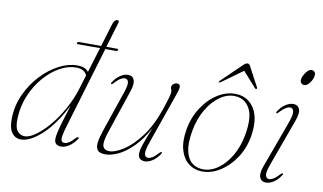

<svg xmlns="http://www.w3.org/2000/svg" viewBox="-75 -891 1776 1057"><g transform="rotate(10 813.0 -362.0)"><path d="M305.5 -569.5Q307 -576.5 314 -576.5H439L477.5 -704Q486 -732 504.5 -732Q515 -732 509.5 -715L468 -576.5H528.5Q536 -576.5 534 -570Q532.5 -563.5 525.5 -563.5H464.5L333 -123.5Q318.5 -77 314.8 -54Q311 -31 316 -23.2Q321 -15.5 333 -15.5Q344 -15.5 357.5 -23.8Q371 -32 390.5 -54Q394 -56.5 396.8 -58.5Q399.5 -60.5 402.5 -59Q408 -55.5 402.5 -49Q384 -22.5 361.8 -7.5Q339.5 7.5 317.5 7.5Q300 7.5 289.8 -1Q279.5 -9.5 279.5 -29Q279.5 -42.5 284.2 -64.5Q289 -86.5 300.2 -124.8Q311.5 -163 331 -225Q274 -112 208.5 -52.2Q143 7.5 92.5 7.5Q60.5 7.5 41 -19.5Q21.5 -46.5 24 -105Q26.5 -174 55.5 -236Q84.5 -298 129.5 -345.8Q174.5 -393.5 226.8 -420.8Q279 -448 328.5 -448Q353.5 -448 368.8 -441.2Q384 -434.5 392 -423L435 -563.5H311Q303 -563.5 305.5 -569.5ZM55 -109.5Q52 -54.5 68.8 -34Q85.5 -13.5 110.5 -13.5Q136 -13.5 171.2 -38.5Q206.5 -63.5 243.8 -107.5Q281 -151.5 313 -209.5Q345 -267.5 364.5 -333L385.5 -402.5Q379.5 -416.5 364.8 -426Q350 -435.5 324 -435.5Q279 -435.5 233 -409.8Q187 -384 147.8 -338.8Q108.5 -293.5 83.5 -234.8Q58.5 -176 55 -109.5Z M869 -58.5Q872.5 -56.5 868 -48.5Q849.5 -21 827.5 -6.8Q805.5 7.5 785 7.5Q768.5 7.5 758 -1.2Q747.5 -10 747.5 -29.5Q747.5 -50.5 761 -88.5Q774.5 -126.5 796.5 -181Q759 -112 717 -70.5Q675 -29 635.5 -10.8Q596 7.5 565.5 7.5Q531.5 7.5 520.2 -8.2Q509 -24 513.2 -52.8Q517.5 -81.5 531 -121L607 -344Q623 -390.5 618.5 -407Q614 -423.5 599 -423.5Q588.5 -423.5 574.8 -415.5Q561 -407.5 541 -385.5Q534 -377.5 530 -379.5Q526 -381.5 530.5 -389.5Q549 -417.5 571 -431.5Q593 -445.5 613.5 -445.5Q638.5 -445.5 647.2 -424Q656 -402.5 641 -358L559.5 -115.5Q539.5 -56.5 547.2 -35Q555 -13.5 584 -13.5Q614.5 -13.5 660.8 -42.5Q707 -71.5 754.8 -134Q802.5 -196.5 836.5 -297Q848.5 -333.5 854.2 -352.5Q860 -371.5 861.5 -380Q863 -388.5 863 -394Q863 -403 860.2 -407.8Q857.5 -412.5 857.5 -420Q857.5 -430.5 866.8 -438Q876 -445.5 887.5 -445.5Q902 -445.5 904 -433.2Q906 -421 895.5 -391L794 -101.5Q776 -50.5 780 -32.5Q784 -14.5 800 -14.5Q810.5 -14.5 824.2 -22.8Q838 -31 857.5 -53Q865 -60.5 869 -58.5Z M1223 -444.5Q1286.5 -440.5 1320.8 -384.2Q1355 -328 1338 -227Q1326 -160 1289.8 -106Q1253.5 -52 1203.5 -21.2Q1153.5 9.5 1100 7.5Q1060 6 1028.8 -18.5Q997.5 -43 983.8 -90Q970 -137 981.5 -206Q994.5 -278 1031.8 -333.2Q1069 -388.5 1119.8 -418.5Q1170.5 -448.5 1223 -444.5ZM1106 -5Q1150 -3.5 1191.2 -32.5Q1232.5 -61.5 1262.8 -113.2Q1293 -165 1305 -231Q1323 -332.5 1296.2 -380.5Q1269.5 -428.5 1218 -432Q1173.5 -435.5 1131.2 -406.8Q1089 -378 1057.8 -325Q1026.5 -272 1014 -201.5Q1002 -132.5 1011.5 -89.5Q1021 -46.5 1046 -26.2Q1071 -6 1106 -5ZM1322 -491.5Q1318.5 -489.5 1313.5 -494L1238.5 -578.5L1121.5 -494Q1114 -490 1111.5 -491.5Q1109 -494.5 1115 -500.5L1228 -609.5Q1240.5 -621.5 1250 -621.5Q1259.5 -621.5 1265.5 -609.5L1323.5 -500.5Q1326.5 -494.5 1322 -491.5Z M1577.5 -558.5Q1564.5 -558.5 1558.5 -567.5Q1552.5 -576.5 1555 -588.5Q1558 -606 1572.8 -626.5Q1587.5 -647 1603 -647Q1615.5 -647 1621.5 -638Q1627.5 -629 1624.5 -616.5Q1622 -597.5 1607.2 -578Q1592.5 -558.5 1577.5 -558.5ZM1468.5 -94Q1452 -49 1456.5 -32Q1461 -15 1476.5 -15Q1487 -15 1500.8 -23Q1514.5 -31 1534.5 -53Q1541.5 -61 1545.5 -59Q1549.5 -56.5 1545 -49Q1526.5 -21 1504.5 -7Q1482.5 7 1462 7Q1437.5 7 1427.8 -14.2Q1418 -35.5 1434.5 -80.5L1528 -336Q1546.5 -386.5 1542.5 -405Q1538.5 -423.5 1522 -423.5Q1511.5 -423.5 1498 -415.2Q1484.5 -407 1464.5 -385.5Q1457 -377.5 1453.5 -379.5Q1449.5 -381.5 1454 -389.5Q1472.5 -417.5 1494.5 -431.5Q1516.5 -445.5 1537 -445.5Q1562 -445.5 1571.5 -424Q1581 -402.5 1563 -354Z"/></g></svg>

Font: Fraunces 72pt S000 Thin
Style: Italic
Weight: 100
Italic angle: -16°
Version: Version 1.000; ttfautohint (v1.8.3)